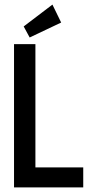

<svg xmlns="http://www.w3.org/2000/svg" viewBox="-20 -815 415 835"><path d="M109 -652 246 -717 208 -795 83 -700ZM41 0H342V-87H134V-623H41Z"/></svg>

Font: Inconsolata Condensed
Style: Bold
Weight: 700
Width: 3
Monospace: yes
Designer: Raph Levien, Cyreal, Brenton Simpson
Foundry: Raph Levien, Cyreal, Google
Version: Version 3.100